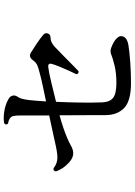

<svg xmlns="http://www.w3.org/2000/svg" viewBox="135 -886 729 1040"><g transform="rotate(-90 500.0 -366.5)"><path d="M570 -22Q473 -22 435 -58.5Q397 -95 396 -157Q396 -168 396 -206Q396 -244 395.5 -297.5Q395 -351 395 -409Q358 -399 327.5 -388.5Q297 -378 276 -369Q251 -359 231 -347.5Q211 -336 193 -335Q167 -333 141 -356Q120 -375 108 -394Q96 -413 91 -429Q94 -445 109 -441Q129 -425 153.5 -421.5Q178 -418 228 -429Q257 -435 301 -445Q345 -455 394 -465V-621Q394 -639 392 -653.5Q390 -668 382 -675Q370 -685 350 -688Q340 -700 352 -709Q378 -714 415 -708.5Q452 -703 482 -686Q497 -678 501 -665Q505 -652 497 -639Q488 -626 484.5 -612.5Q481 -599 478 -578Q476 -562 474 -537Q472 -512 470 -482Q518 -492 559.5 -501Q601 -510 626 -517Q651 -523 666 -529.5Q681 -536 694 -554Q711 -577 733 -565Q753 -553 782 -533.5Q811 -514 830 -498Q843 -488 838.5 -473.5Q834 -459 819 -458Q803 -458 790.5 -452Q778 -446 767 -436Q749 -419 722 -392.5Q695 -366 670.5 -341.5Q646 -317 634 -306Q618 -304 618 -319Q625 -333 636.5 -358Q648 -383 658.5 -409Q669 -435 673 -450Q680 -473 655 -470Q624 -466 574.5 -454Q525 -442 468 -428Q465 -365 464 -297Q463 -229 465 -178Q467 -136 490 -118.5Q513 -101 570 -101Q623 -101 664.5 -111Q706 -121 727 -130Q744 -136 761 -129Q780 -122 793 -114Q806 -106 813 -98Q830 -81 820.5 -61.5Q811 -42 776 -36Q740 -30 682.5 -26Q625 -22 570 -22Z"/></g></svg>

Font: Zen Old Mincho SemiBold
Style: Regular
Weight: 600
Version: Version 1.500